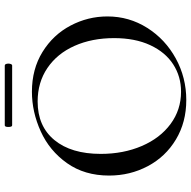

<svg xmlns="http://www.w3.org/2000/svg" viewBox="-18 -772 802 806"><g transform="rotate(-90 383.0 -369.0)"><path d="M49 -312Q49 -415 101 -488.5Q153 -562 234.5 -599Q316 -636 401 -636Q496 -636 568 -591.5Q640 -547 678.5 -474Q717 -401 717 -319Q717 -228 669 -152Q621 -76 540.5 -32Q460 12 366 12Q273 12 200.5 -31.5Q128 -75 88.5 -149.5Q49 -224 49 -312ZM626 -291Q626 -384 593.5 -457Q561 -530 500.5 -571Q440 -612 360 -612Q256 -612 198 -541.5Q140 -471 140 -347Q140 -252 173 -175Q206 -98 265.5 -54Q325 -10 401 -10Q465 -10 516 -43Q567 -76 596.5 -139.5Q626 -203 626 -291ZM253 -735Q253 -750 260 -750H511Q515 -750 517 -745.5Q519 -741 519 -735Q519 -729 517 -724Q515 -719 511 -719H260Q253 -719 253 -735Z"/></g></svg>

Font: Cormorant SC Medium
Style: Regular
Weight: 500
Designer: Christian Thalmann (Catharsis Fonts)
Foundry: Catharsis Fonts
Version: Version 4.000